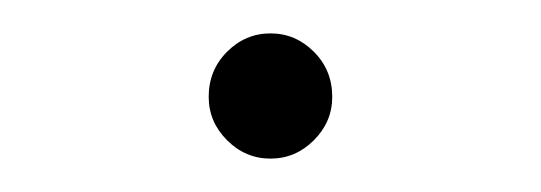

<svg xmlns="http://www.w3.org/2000/svg" viewBox="-20 -82 324 115"><path d="M105 -24Q105 -40 116 -51Q127 -62 142 -62Q157 -62 168 -51Q179 -40 179 -24Q179 -9 168 2Q157 13 142 13Q127 13 116 2Q105 -9 105 -24Z"/></svg>

Font: Jost* Light
Style: Regular
Weight: 300
Version: Version 3.7